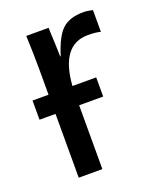

<svg xmlns="http://www.w3.org/2000/svg" viewBox="-108 -604 548 671"><g transform="rotate(-20 166.5 -269.0)"><path d="M69.3 0V-237.3H9.8V-308.6H69.3V-405.3Q69.3 -460.9 66.4 -528.3H149.4Q153.3 -438.5 153.3 -420.4H155.3Q176.3 -488.3 203.6 -513.2Q231 -538.1 280.8 -538.1Q298.3 -538.1 316.4 -533.2V-452.6Q298.8 -457.5 269.5 -457.5Q168.9 -457.5 158.2 -308.6H246.6V-237.3H157.2V0Z"/></g></svg>

Font: Arial
Style: Regular
Weight: 400
Designer: Steve Matteson
Foundry: Ascender Corporation
Version: Version 2.00.3